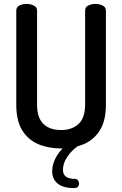

<svg xmlns="http://www.w3.org/2000/svg" viewBox="-20 -751 622 979"><path d="M291 6Q227 6 175 -16Q123 -38 93 -87Q63 -136 63 -217V-697Q63 -715 79 -723Q95 -731 116 -731Q135 -731 152 -723Q169 -715 169 -697V-217Q169 -151 201 -119.5Q233 -88 291 -88Q348 -88 381 -119.5Q414 -151 414 -217V-697Q414 -715 430 -723Q446 -731 467 -731Q486 -731 503 -723Q520 -715 520 -697V-217Q520 -136 489.5 -87Q459 -38 407 -16Q355 6 291 6ZM355 208Q322 208 297.5 198.5Q273 189 259.5 169.5Q246 150 246 124Q246 82 270 43Q294 4 335 -24L377 -6Q344 17 322.5 49.5Q301 82 301 115Q301 138 316 149.5Q331 161 361 161Q372 161 377.5 168.5Q383 176 383 186Q383 195 377.5 201.5Q372 208 355 208Z"/></svg>

Font: Dosis ExtraLight SemiBold
Style: Regular
Weight: 600
Version: Version 3.001; ttfautohint (v1.8.2)